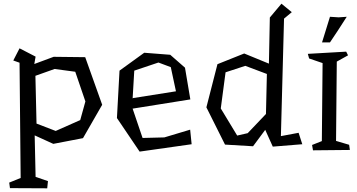

<svg xmlns="http://www.w3.org/2000/svg" viewBox="-20 -800 1937 1041"><path d="M443 -250 388 -411 276 -426 172 -389 178 -130 282 -90 415 -149ZM534 -232 430 -51 269 -20 168 -66 173 159 240 182 236 221 34 220 30 190 92 165 86 -460 52 -472 86 -538 173 -493 166 -453 271 -492 442 -490Z M700 -268 934 -305 906 -436 839 -461 708 -417 699 -264ZM903 -503 983 -433 1012 -261 699 -211 753 -52 871 -55 1011 -97 1019 -18 737 22 614 -160 628 -417 762 -514Z M1427 -399 1310 -443 1203 -408 1177 -212 1266 -65 1323 -78 1422 -182ZM1459 -5 1418 -96 1352 -7 1200 -16 1099 -218 1159 -452 1304 -510 1438 -455 1443 -705 1506 -780 1562 -734 1520 -699 1503 -62 1599 -80 1619 -18Z M1877 13 1677 15 1672 -14 1725 -35 1729 -458 1656 -483 1649 -508 1857 -520 1867 -500 1806 -466 1802 -36 1873 -15ZM1726 -570 1769 -709 1816 -706 1860 -709 1811 -633 1769 -570Z"/></svg>

Font: Underdog
Style: Regular
Weight: 400
Designer: Sergey Steblina
Foundry: Sergey Steblina, Jovanny Lemonad
Version: Version 1.001; ttfautohint (v0.9)